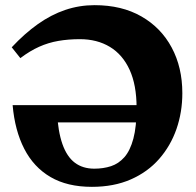

<svg xmlns="http://www.w3.org/2000/svg" viewBox="-20 -710 760 745"><path d="M142 -235 201 -276Q205 -200 222.2 -151Q239.5 -102 270.2 -78.8Q301 -55.5 346 -55.5Q381 -55.5 410.8 -65.2Q440.5 -75 462.8 -100.2Q485 -125.5 497.5 -172Q510 -218.5 510 -292Q510 -380 483 -439Q456 -498 406.5 -528Q357 -558 290 -558Q245 -558 206.2 -551.2Q167.5 -544.5 131.8 -528.5Q96 -512.5 59 -484.5L25.5 -526.5Q75.5 -580 127 -616.5Q178.5 -653 233.2 -671.5Q288 -690 347 -690Q452.5 -690 528.8 -646.2Q605 -602.5 646.2 -525.5Q687.5 -448.5 687.5 -348.5Q687.5 -275 664.8 -209.5Q642 -144 597.5 -93.2Q553 -42.5 487.5 -13.8Q422 15 336.5 15Q241 15 175.8 -23.2Q110.5 -61.5 74 -132.8Q37.5 -204 29 -302H562V-235Z"/></svg>

Font: Newsreader 24pt ExtraBold
Style: Regular
Weight: 800
Designer: Hugues Gentile
Foundry: Production Type
Version: Version 1.003